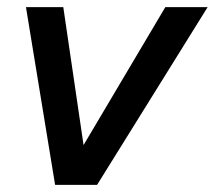

<svg xmlns="http://www.w3.org/2000/svg" viewBox="-20 -520 604 540"><path d="M445 -500H564L253 0H135L53 -500H158L215 -112Z"/></svg>

Font: Prodigy Sans Medium
Style: Italic
Weight: 500
Italic angle: -13°
Designer: Wei Huang
Foundry: Wei Huang
Version: Version 1.003; ttfautohint (v1.8.3)